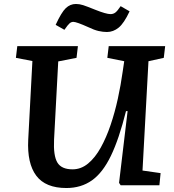

<svg xmlns="http://www.w3.org/2000/svg" viewBox="-20 -932 875 966"><path d="M697 -74 788 -61 782 0H587L579 -12L622 -373H614Q579 -233 538 -148Q497 -63 442.5 -24.5Q388 14 314 14Q209 14 162.5 -48Q116 -110 122 -229L143 -625L60 -641L67 -700H372L365 -641L273 -623L252 -230Q248 -149 268.5 -114.5Q289 -80 345 -80Q388 -80 423.5 -109.5Q459 -139 487 -189.5Q515 -240 536.5 -303.5Q558 -367 573 -436Q588 -505 597 -570L605 -624L520 -641L527 -700H811L804 -641L727 -624ZM518 -771Q498 -771 476 -776Q454 -781 425 -795Q365 -822 349 -822Q339 -822 330.5 -815Q322 -808 304 -782L260 -807Q289 -870 311 -891Q333 -912 362 -912Q380 -912 398.5 -906Q417 -900 459 -883Q514 -861 536 -861Q550 -861 560.5 -869Q571 -877 587 -901L632 -875Q604 -815 577 -793Q550 -771 518 -771Z"/></svg>

Font: Literata 7pt SemiBold
Style: Italic
Weight: 600
Italic angle: -2°
Designer: Latin by Veronika Burian and Jose Scaglione. Greek by Irene Vlachou. Cyrillic by Vera Evstafieva
Foundry: TypeTogether
Version: Version 3.002